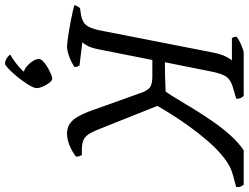

<svg xmlns="http://www.w3.org/2000/svg" viewBox="-141 -611 991 765"><g transform="rotate(90 354.5 -228.5)"><path d="M155 0Q149 0 133.5 -2Q118 -4 97 -7.5Q76 -11 55 -15Q34 -19 17 -23Q0 -27 -8 -30Q-6 -35 -2.5 -42Q1 -49 5 -52L33 -56Q51 -60 62.5 -67.5Q74 -75 82 -93.5Q90 -112 96 -146L181 -580Q188 -615 198 -634Q208 -653 213 -657H124Q121 -661 119.5 -665.5Q118 -670 118 -675Q124 -681 137 -687.5Q150 -694 163 -699Q176 -704 182 -704H354Q358 -700 362 -693Q366 -686 365 -674L320 -661Q292 -653 279 -636.5Q266 -620 257 -575L220 -390Q248 -390 271.5 -390.5Q295 -391 312.5 -392Q330 -393 337 -393Q351 -413 369.5 -444Q388 -475 410.5 -511.5Q433 -548 458.5 -584.5Q484 -621 512.5 -652.5Q541 -684 571 -704H708Q710 -701 714 -694.5Q718 -688 717 -674L669 -661Q634 -652 600 -625Q566 -598 534 -561Q502 -524 474.5 -485.5Q447 -447 426 -413.5Q405 -380 394 -360L478 -149Q492 -112 502.5 -93Q513 -74 528 -66.5Q543 -59 571 -59H589Q591 -58 593.5 -51.5Q596 -45 596 -36Q576 -20 551 -10Q526 0 504 0Q481 0 465 -11Q449 -22 437.5 -42Q426 -62 416 -88L343 -292Q335 -317 322.5 -328.5Q310 -340 276 -340H211L168 -123Q163 -98 155 -82.5Q147 -67 140 -61L232 -50Q234 -49 236.5 -43Q239 -37 239 -30Q222 -18 198 -9Q174 0 155 0ZM226 247Q215 247 204 240Q193 233 190 226Q205 217 219.5 206.5Q234 196 247 183.5Q260 171 266 159L262 172Q251 172 238.5 162Q226 152 216.5 138Q207 124 207 112Q207 104 216.5 95Q226 86 239.5 78Q253 70 266 64.5Q279 59 285 59Q293 59 301.5 70Q310 81 316.5 95.5Q323 110 323 120Q323 130 314.5 145.5Q306 161 293 178.5Q280 196 266.5 211.5Q253 227 241.5 237Q230 247 226 247Z"/></g></svg>

Font: Texturina 12pt ExtraLight
Style: Italic
Weight: 250
Italic angle: -11°
Designer: Guillermo Torres Carreño
Foundry: Omnibus-Type
Version: Version 1.002